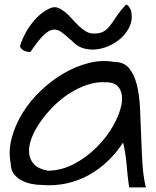

<svg xmlns="http://www.w3.org/2000/svg" viewBox="-20 -819 676 831"><path d="M512.7 -202.1Q484.4 -158.2 447.3 -122.6Q410.2 -86.9 365.7 -62Q321.3 -37.1 269 -25.4Q216.8 -13.7 159.2 -18.6Q138.7 -18.6 115.2 -23.4Q91.8 -28.3 71.8 -39.1Q51.8 -49.8 39.1 -67.4Q26.4 -85 26.4 -111.3Q15.6 -166 30.8 -222.2Q45.9 -278.3 78.1 -330.6Q110.4 -382.8 157.2 -427.2Q204.1 -471.7 257.3 -502.4Q310.5 -533.2 366.7 -546.9Q422.9 -560.5 475.6 -550.8Q515.6 -550.8 538.1 -524.4Q560.5 -498 571.8 -454.1Q583 -410.2 585.9 -353Q588.9 -295.9 590.8 -235.4Q592.8 -174.8 596.2 -115.7Q599.6 -56.6 611.3 -7.8H539.1Q534.2 -41 531.7 -66.4Q529.3 -91.8 527.3 -113.8Q525.4 -135.7 522 -156.2Q518.6 -176.8 512.7 -202.1ZM438.5 -462.9Q400.4 -465.8 359.9 -452.6Q319.3 -439.5 281.7 -415.5Q244.1 -391.6 211.4 -358.9Q178.7 -326.2 154.3 -291Q129.9 -255.9 116.7 -221.2Q103.5 -186.5 106 -157.2Q108.4 -127.9 127.9 -107.4Q147.5 -86.9 188.5 -80.1Q247.1 -81.1 301.3 -109.9Q355.5 -138.7 397.9 -181.2Q440.4 -223.6 468.8 -272.9Q497.1 -322.3 505.4 -364.3Q513.7 -406.2 498 -434.6Q482.4 -462.9 438.5 -462.9ZM292 -641.6Q267.6 -663.1 249 -677.7Q230.5 -692.4 211.4 -690.9Q192.4 -689.5 169.4 -667.5Q146.5 -645.5 111.3 -593.8Q107.4 -593.8 100.6 -594.7Q93.8 -595.7 86.9 -598.6Q80.1 -601.6 74.2 -606.4Q68.4 -611.3 66.4 -619.1Q85 -677.7 121.6 -722.7Q158.2 -767.6 199.2 -784.2Q215.8 -791 231 -785.2Q246.1 -779.3 261.2 -767.1Q276.4 -754.9 290.5 -738.8Q304.7 -722.7 319.8 -708Q335 -693.4 351.1 -683.6Q367.2 -673.8 384.8 -673.8Q412.1 -673.8 427.2 -682.1Q442.4 -690.4 455.1 -706.5Q467.8 -722.7 482.9 -746.1Q498 -769.5 525.4 -798.8Q533.2 -798.8 541 -785.6Q548.8 -772.5 548.8 -762.7Q553.7 -735.4 543 -709Q532.2 -682.6 511.2 -661.1Q490.2 -639.6 461.4 -625Q432.6 -610.4 402.3 -606Q372.1 -601.6 343.3 -609.4Q314.5 -617.2 292 -641.6Z"/></svg>

Font: Architects Daughter-petzku
Style: Regular
Weight: 400
Designer: Kimberly Geswein
Foundry: Kimberly Geswein
Version: Version 1.000 2010 initial release